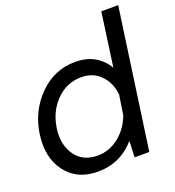

<svg xmlns="http://www.w3.org/2000/svg" viewBox="-136 -857 882 969"><g transform="rotate(-20 304.5 -372.5)"><path d="M607.9 -750 502 0H422.9L426.8 -86.9Q346.7 4.9 226.1 4.9Q114.3 4.9 55.2 -73.5Q-3.9 -151.9 12.9 -272Q29.8 -392.1 111.3 -473.6Q192.9 -555.2 305.2 -555.2Q420.4 -555.2 477.1 -461.9L517.1 -750ZM252 -71.8Q314.9 -71.8 366.5 -112.8Q418 -153.8 441.9 -219.2L458 -325.2Q451.2 -390.1 410.6 -431.2Q370.1 -472.2 308.1 -472.2Q229 -472.2 172.6 -415Q116.2 -357.9 104 -272Q91.8 -187 132.3 -129.4Q172.9 -71.8 252 -71.8Z"/></g></svg>

Font: Oakes Grotesk
Style: Italic
Weight: 400
Designer: Samuel Oakes
Foundry: Samuel Oakes
Version: Version 1.0 | wf-rip DC20170320